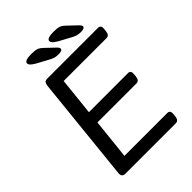

<svg xmlns="http://www.w3.org/2000/svg" viewBox="-245 -981 1097 1097"><g transform="rotate(-45 304.0 -432.0)"><path d="M110 0Q80 0 83 -30L149 -670Q151 -685 156.5 -692.5Q162 -700 178 -700H588Q610 -700 608 -672L606 -654Q603 -624 580 -624H234L210 -396H526Q548 -396 546 -368L544 -350Q541 -320 518 -320H203L177 -76H524Q546 -76 544 -48L542 -30Q539 0 516 0ZM322 -752Q302 -752 288.5 -756.5Q275 -761 254 -773L193 -806Q171 -819 164 -827Q157 -835 157 -843Q157 -864 212 -864Q243 -864 257.5 -858.5Q272 -853 284 -841L344 -784Q353 -775 353 -767Q353 -752 322 -752ZM502 -752Q482 -752 468.5 -756.5Q455 -761 434 -773L373 -806Q351 -819 344 -827Q337 -835 337 -843Q337 -864 392 -864Q423 -864 437.5 -858.5Q452 -853 464 -841L524 -784Q533 -775 533 -767Q533 -752 502 -752Z"/></g></svg>

Font: Asap Semi Expanded Semi Expanded Regular
Style: Italic
Weight: 400
Width: 6
Italic angle: -6°
Designer: Pablo Cosgaya
Foundry: Omnibus-Type
Version: Version 3.001; ttfautohint (v1.8.4.7-5d5b)